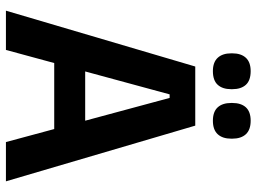

<svg xmlns="http://www.w3.org/2000/svg" viewBox="-129 -737 866 648"><g transform="rotate(90 304.0 -413.0)"><path d="M16 0 204.5 -639H404L592 0H459.5L310.5 -552.5H298.5L148.5 0ZM159 -163V-267.5H448V-163ZM220 -698.5Q190 -698.5 175 -714.8Q160 -731 160 -760.5V-764Q160 -793.5 175 -809.8Q190 -826 220 -826Q251.5 -826 266.2 -809.8Q281 -793.5 281 -764V-760.5Q281 -731 266.2 -714.8Q251.5 -698.5 220 -698.5ZM387.5 -698.5Q357 -698.5 342.2 -714.8Q327.5 -731 327.5 -760.5V-764Q327.5 -793.5 342.2 -809.8Q357 -826 387.5 -826Q418 -826 433 -809.8Q448 -793.5 448 -764V-760.5Q448 -731 433 -714.8Q418 -698.5 387.5 -698.5Z"/></g></svg>

Font: Anek Gurmukhi Medium SemiBold
Style: Regular
Weight: 600
Version: Version 1.003